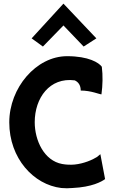

<svg xmlns="http://www.w3.org/2000/svg" viewBox="-20 -1024 636 1056"><path d="M154 -813 216 -768 329 -884 440 -768 510 -813 329 -1004ZM349 -715C179 -715 31 -541 31 -351C31 -153 165 -8 317 10C337 12 359 12 379 10C486 5 539 -25 558 -39L532 -176C528 -172 521 -167 514 -161C489 -145 441 -124 390 -119C367 -117 344 -118 322 -122C223 -140 171 -251 171 -352C171 -485 253 -600 391 -582C411 -573 424 -555 424 -526C481 -526 527 -505 538 -505C545 -556 546 -608 540 -657C524 -679 468 -715 349 -715Z"/></svg>

Font: Bluebird
Style: Nrw
Weight: 400
Designer: Jasper
Foundry: Cannot Into Space Fonts
Version: Version 0.98